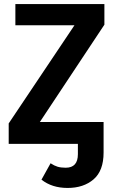

<svg xmlns="http://www.w3.org/2000/svg" viewBox="-20 -711 571 949"><path d="M314 218Q237 218 185 177L230 96Q248 108 264.5 113Q281 118 305 118Q365 118 365 51V0H23V-101L348 -586H56V-691H496V-589L177 -108H492V43Q492 133 442.5 175.5Q393 218 314 218Z"/></svg>

Font: Trujillo Medium
Style: Regular
Weight: 500
Designer: Fira Sans original fonts by bBox Type GmbH, Carrois Corporate GbR, & Edenspiekermann AG / Changes by Cristiano Sobral
Foundry: Fira Sans original fonts by bBox Type GmbH, Carrois Corporate GbR, & Edenspiekermann AG / Changes by Cristiano Sobral
Version: Version 4.301;October 17, 2021;FontCreator 14.0.0.2814 64-bi